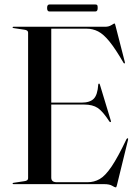

<svg xmlns="http://www.w3.org/2000/svg" viewBox="-20 -819 614 854"><path d="M36 -697Q36 -700 40 -700H448Q464 -700 475.2 -707.2Q486.5 -714.5 489 -714.5Q490.5 -714.5 491.2 -713Q492 -711.5 493.5 -705.5L535.5 -542Q536.5 -537.5 534 -537Q531.5 -536 529.5 -539.5Q494 -601 467.2 -634Q440.5 -667 416.5 -679.2Q392.5 -691.5 364.5 -691.5H208V-362.5H342Q380 -362.5 397 -379.8Q414 -397 417 -443Q417.5 -447 420 -447Q423 -448 424.5 -442L473 -282Q474.5 -277 472 -276Q469.5 -275.5 467 -278Q437.5 -323.5 414.8 -338.8Q392 -354 354 -354H208V-29Q208 -8.5 232.5 -8.5H369.5Q398.5 -8.5 423.2 -22.5Q448 -36.5 476 -77.8Q504 -119 542.5 -200Q545.5 -204.5 548 -204Q551 -203.5 549.5 -197L500 5Q497.5 14.5 495.5 14.5Q490.5 14.5 478.8 7.2Q467 0 442.5 0H40Q36 0 36 -3Q36 -5.5 41 -6L87.5 -13Q105 -15 105 -26V-674Q105 -685 87.5 -687L41 -694Q36 -694.5 36 -697ZM189.5 -783.5Q189.5 -799 199.5 -799H404.5Q410.5 -799 412.5 -796.2Q414.5 -793.5 414.5 -783.5Q414.5 -768 404.5 -768H199.5Q189.5 -768 189.5 -783.5Z"/></svg>

Font: Fraunces144ptRegular
Style: Regular
Weight: 400
Version: Version 1.000;[0bf87f6ff]